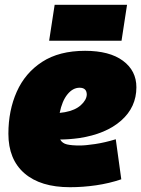

<svg xmlns="http://www.w3.org/2000/svg" viewBox="-20 -771 589 801"><path d="M486 -23Q436 -6 381 2Q326 10 272 10Q149 10 82 -48Q15 -106 15 -213Q15 -310 50 -388.5Q85 -467 156 -513Q227 -559 335 -559Q437 -559 493 -517.5Q549 -476 549 -407Q549 -324 485.5 -268Q422 -212 311 -195Q267 -189 231 -189Q240 -173 259.5 -168.5Q279 -164 313 -164Q336 -164 376.5 -170Q417 -176 463 -190ZM312 -405Q284 -405 261.5 -377.5Q239 -350 229 -300Q240 -301 251 -303Q294 -311 317.5 -332.5Q341 -354 342 -376Q342 -405 312 -405ZM185 -601 208 -751H510L487 -601Z"/></svg>

Font: Georama Black
Style: Italic
Weight: 900
Italic angle: -9°
Designer: Jean-Baptiste Levee
Foundry: Production Type
Version: Version 1.000